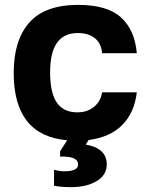

<svg xmlns="http://www.w3.org/2000/svg" viewBox="-20 -562 604 786"><path d="M299.8 -542Q419.4 -542 475.8 -490.2Q532.2 -438.5 540 -344.2H397.9Q394.5 -384.8 368.2 -405.8Q341.8 -426.8 297.9 -426.8Q185.1 -426.8 185.1 -266.1Q185.1 -182.6 212.4 -142.3Q239.7 -102.1 296.9 -102.1Q337.4 -102.1 365 -124.8Q392.6 -147.5 397.9 -184.1H540Q530.8 -102.1 481.4 -51.3Q432.1 -0.5 342.8 11.2L331.1 29.8Q417 44.9 417 110.8Q417 154.8 375.7 179.4Q334.5 204.1 271 204.1Q227.5 204.1 201.2 198.2V132.8Q223.6 139.2 242.2 139.2Q299.8 139.2 299.8 111.8Q299.8 76.2 226.1 79.1V57.1L254.9 12.2Q36.1 -6.8 36.1 -263.2Q36.1 -397.9 100.3 -470Q164.6 -542 299.8 -542Z"/></svg>

Font: Nacelle Bold
Style: Regular
Weight: 700
Designer: Sora Sagano
Foundry: Sora Sagano
Version: Version 1.000;FEAKit 1.0